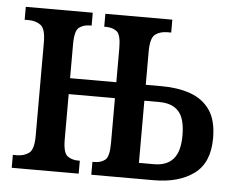

<svg xmlns="http://www.w3.org/2000/svg" viewBox="-44 -586 771 637"><g transform="rotate(5 342.0 -268.0)"><path d="M17 0V-43H31Q54 -43 70.5 -55Q87 -67 87 -113V-423Q87 -469 70.5 -481Q54 -493 31 -493H17V-536H240V-493H235Q213 -493 198.5 -482Q184 -471 184 -426V-313H338V-426Q338 -471 324 -482Q310 -493 288 -493H282V-536H505V-493H492Q468 -493 452 -481Q436 -469 436 -423V-313H490Q543 -313 584.5 -298.5Q626 -284 650 -250Q674 -216 674 -156Q674 -74 623.5 -37Q573 0 490 0H282V-43H288Q310 -43 324 -54Q338 -65 338 -110V-260H184V-110Q184 -65 198.5 -54Q213 -43 235 -43H240V0ZM436 -53H486Q529 -53 550.5 -78Q572 -103 572 -156Q572 -212 550.5 -236Q529 -260 486 -260H436Z"/></g></svg>

Font: Noto Serif ExtraCondensed Medium
Style: Regular
Weight: 500
Width: 2
Designer: Monotype Design Team
Foundry: Monotype Imaging Inc.
Version: Version 2.015